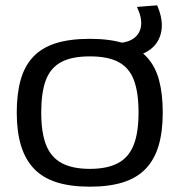

<svg xmlns="http://www.w3.org/2000/svg" viewBox="-20 -692 675 722"><path d="M43 -269Q43 -339 57.5 -391Q72 -443 104 -477.5Q136 -512 188.5 -529Q241 -546 318 -546Q394 -546 447 -529Q500 -512 532 -477.5Q564 -443 578 -391Q592 -339 592 -269Q592 -197 576.5 -144.5Q561 -92 528 -57.5Q495 -23 443 -6.5Q391 10 318 10Q245 10 193 -6.5Q141 -23 108 -57.5Q75 -92 59 -144.5Q43 -197 43 -269ZM135 -269Q135 -193 153.5 -146.5Q172 -100 212.5 -78.5Q253 -57 318 -57Q383 -57 423.5 -78.5Q464 -100 482.5 -146.5Q501 -193 501 -269Q501 -343 484 -389.5Q467 -436 427 -458Q387 -480 318 -480Q249 -480 209 -458Q169 -436 152 -389.5Q135 -343 135 -269ZM406 -474V-530H414Q458 -530 482.5 -547.5Q507 -565 510.5 -595.5Q514 -626 495 -666L571 -672Q589 -631 588.5 -595Q588 -559 569.5 -531.5Q551 -504 514.5 -489Q478 -474 423 -474Z"/></svg>

Font: Georama SemiExpanded
Style: Regular
Weight: 400
Width: 6
Designer: Jean-Baptiste Levee
Foundry: Production Type
Version: Version 1.001